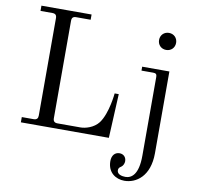

<svg xmlns="http://www.w3.org/2000/svg" viewBox="-98 -814 1186 1154"><g transform="rotate(10 495.0 -237.0)"><path d="M632 136C632 206 683 238 735 238C806 238 888 185 888 43V-456H722V-432H794C810 -432 816 -426 816 -410V71C816 187 774 214 737 214C717 214 686 208 686 182C686 172 691 164 702 158C714 150 720 134 720 122C720 96 702 80 679 80C650 80 632 102 632 136ZM794 -632C794 -602 816 -580 846 -580C876 -580 898 -602 898 -632C898 -662 876 -684 846 -684C816 -684 794 -662 794 -632ZM62 0H599L612 -269H587C587 -269 576 -146 530 -84C500 -45 449 -32 420 -32H280C261 -32 253 -41 253 -59V-653C253 -672 261 -680 280 -680H368V-712H62V-680H134C153 -680 161 -672 161 -653V-59C161 -41 153 -32 134 -32H62Z"/></g></svg>

Font: Old Standard
Style: Regular
Weight: 400
Designer: Alexey Kryukov <alexios@thessalonica.org.ru>
Version: Version 2.0